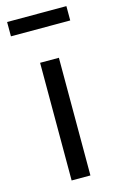

<svg xmlns="http://www.w3.org/2000/svg" viewBox="-115 -781 508 829"><g transform="rotate(-15 139.5 -366.5)"><path d="M182 0H98V-526H182ZM6 -669V-733H271V-669Z"/></g></svg>

Font: FiraSans
Style: Regular
Weight: 350
Designer: Carrois Corporate & Edenspiekermann AG
Foundry: Carrois Corporate GbR & Edenspiekermann AG
Version: Version 3.106;PS 003.106;hotconv 1.0.70;makeotf.lib2.5.58329